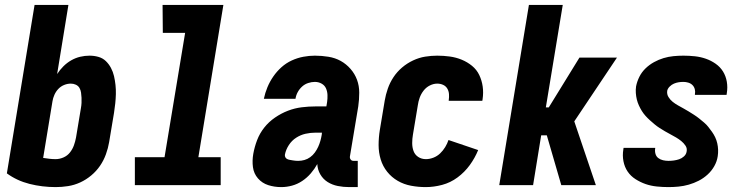

<svg xmlns="http://www.w3.org/2000/svg" viewBox="-20 -755 3040 783"><path d="M207 8Q152 8 100.5 -5Q49 -18 8 -48L121 -735H259L213 -453Q224 -470 238.5 -484.5Q253 -499 270.5 -509Q288 -519 307 -523.5Q326 -528 345 -528Q364 -528 381.5 -523Q399 -518 411.5 -506Q424 -494 432.5 -478Q441 -462 445 -444.5Q449 -427 451 -408.5Q453 -390 452.5 -371Q452 -352 450 -333Q448 -314 445 -295L425 -175Q421 -151 412 -126Q403 -101 388 -79Q373 -57 352 -39.5Q331 -22 307 -11Q283 0 257.5 4Q232 8 207 8ZM207 -106Q223 -106 239 -113Q255 -120 265.5 -133.5Q276 -147 281.5 -162.5Q287 -178 290 -194L310 -314Q312 -325 312.5 -335.5Q313 -346 312.5 -356.5Q312 -367 310.5 -377.5Q309 -388 304 -396.5Q299 -405 289.5 -409.5Q280 -414 269 -414Q255 -414 241.5 -408.5Q228 -403 218 -392.5Q208 -382 202 -368.5Q196 -355 194 -342L156 -111Q169 -109 181.5 -107.5Q194 -106 207 -106Z M530 0V-114H651L735 -621H644L643 -735H891L789 -114H880V0Z M1127 8Q1099 8 1074 0Q1049 -8 1032 -27.5Q1015 -47 1011.5 -73.5Q1008 -100 1013 -128Q1018 -156 1028.5 -183.5Q1039 -211 1057.5 -234.5Q1076 -258 1101.5 -275.5Q1127 -293 1154.5 -303.5Q1182 -314 1210.5 -317.5Q1239 -321 1266 -321H1311L1314 -339Q1316 -353 1315.5 -367.5Q1315 -382 1309.5 -394.5Q1304 -407 1291.5 -414Q1279 -421 1264 -421Q1251 -421 1237 -416.5Q1223 -412 1212 -402Q1201 -392 1194 -379Q1187 -366 1185 -352H1056Q1061 -376 1070.5 -399Q1080 -422 1094.5 -443Q1109 -464 1128 -481Q1147 -498 1170 -508.5Q1193 -519 1217 -523.5Q1241 -528 1264 -528Q1292 -528 1319.5 -523.5Q1347 -519 1369.5 -506.5Q1392 -494 1409.5 -474Q1427 -454 1436 -429.5Q1445 -405 1445 -377Q1445 -349 1441 -321L1407 -117Q1406 -110 1410 -104.5Q1414 -99 1422 -99H1439V8H1404Q1380 8 1357.5 3.5Q1335 -1 1316.5 -12.5Q1298 -24 1286.5 -43.5Q1275 -63 1274 -86Q1263 -66 1247.5 -48Q1232 -30 1212.5 -17Q1193 -4 1171 2Q1149 8 1127 8ZM1196 -99Q1209 -99 1221.5 -102.5Q1234 -106 1245 -114Q1256 -122 1264 -133Q1272 -144 1277.5 -156Q1283 -168 1286.5 -180.5Q1290 -193 1292 -205L1293 -214H1266Q1246 -214 1226 -209.5Q1206 -205 1188 -193.5Q1170 -182 1158 -163.5Q1146 -145 1142 -125Q1141 -119 1143.5 -114Q1146 -109 1151 -106.5Q1156 -104 1162 -103Q1168 -102 1173.5 -101Q1179 -100 1184.5 -99.5Q1190 -99 1196 -99Z M1716 8Q1686 8 1656.5 2.5Q1627 -3 1602 -17.5Q1577 -32 1559 -54.5Q1541 -77 1532.5 -105Q1524 -133 1524 -163.5Q1524 -194 1529 -225L1549 -345Q1553 -369 1561.5 -393.5Q1570 -418 1584.5 -440Q1599 -462 1619.5 -479.5Q1640 -497 1664.5 -508.5Q1689 -520 1714 -524Q1739 -528 1763 -528Q1789 -528 1814.5 -524.5Q1840 -521 1863 -511.5Q1886 -502 1905 -486.5Q1924 -471 1934.5 -449Q1945 -427 1948.5 -402Q1952 -377 1948 -350L1947 -344H1810V-346Q1812 -359 1811 -371.5Q1810 -384 1804 -394Q1798 -404 1787 -409Q1776 -414 1763 -414Q1748 -414 1733 -406.5Q1718 -399 1707.5 -385.5Q1697 -372 1691.5 -356.5Q1686 -341 1684 -326L1664 -206Q1661 -189 1661 -171.5Q1661 -154 1666.5 -139Q1672 -124 1685.5 -115Q1699 -106 1717 -106Q1732 -106 1747.5 -112Q1763 -118 1775 -129.5Q1787 -141 1795.5 -155Q1804 -169 1809 -184L1930 -143Q1917 -111 1896 -82Q1875 -53 1846 -31.5Q1817 -10 1783 -1Q1749 8 1716 8Z M2016 0 2137 -735H2275L2206 -317H2218L2343 -520H2496L2322 -260L2410 0H2269L2210 -203H2187L2154 0Z M2706 8Q2682 8 2658 5.5Q2634 3 2612.5 -4.5Q2591 -12 2571.5 -24.5Q2552 -37 2539.5 -55.5Q2527 -74 2522.5 -97.5Q2518 -121 2522 -145L2523 -152H2652V-150Q2650 -139 2653 -128Q2656 -117 2664.5 -110.5Q2673 -104 2684 -101.5Q2695 -99 2706 -99Q2717 -99 2728 -100.5Q2739 -102 2749.5 -105.5Q2760 -109 2769 -117Q2778 -125 2780 -136Q2783 -150 2775.5 -161Q2768 -172 2758 -180Q2748 -188 2737 -194.5Q2726 -201 2714.5 -207Q2703 -213 2692 -219.5Q2681 -226 2670 -233Q2659 -240 2649.5 -248Q2640 -256 2630.5 -264.5Q2621 -273 2612.5 -282.5Q2604 -292 2597.5 -302.5Q2591 -313 2585.5 -325Q2580 -337 2577 -349.5Q2574 -362 2573 -375.5Q2572 -389 2574 -403Q2578 -423 2587.5 -442Q2597 -461 2612.5 -476Q2628 -491 2647 -501.5Q2666 -512 2686 -518Q2706 -524 2726.5 -526Q2747 -528 2767 -528Q2791 -528 2814 -525.5Q2837 -523 2858.5 -515.5Q2880 -508 2898.5 -495Q2917 -482 2928.5 -463.5Q2940 -445 2944 -422Q2948 -399 2944 -375L2943 -368H2814V-371Q2816 -381 2813.5 -391Q2811 -401 2804 -408Q2797 -415 2787 -418Q2777 -421 2767 -421Q2757 -421 2747.5 -419.5Q2738 -418 2728.5 -414Q2719 -410 2711 -402Q2703 -394 2701 -385Q2699 -371 2706 -359.5Q2713 -348 2723 -340Q2733 -332 2744.5 -325.5Q2756 -319 2767 -313Q2778 -307 2788.5 -300.5Q2799 -294 2810 -287Q2821 -280 2831 -272Q2841 -264 2851 -255.5Q2861 -247 2868.5 -237.5Q2876 -228 2883.5 -217.5Q2891 -207 2896.5 -195.5Q2902 -184 2905 -171Q2908 -158 2908.5 -144.5Q2909 -131 2907 -118Q2904 -97 2893 -77.5Q2882 -58 2865.5 -43Q2849 -28 2829.5 -18Q2810 -8 2789 -2Q2768 4 2747 6Q2726 8 2706 8Z"/></svg>

Font: Iosevka SS18 Heavy
Style: Italic
Weight: 900
Italic angle: -9°
Monospace: yes
Designer: Belleve Invis
Foundry: Belleve Invis
Version: Version 25.1.1; ttfautohint (v1.8.4)